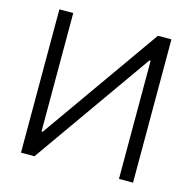

<svg xmlns="http://www.w3.org/2000/svg" viewBox="-104 -811 917 915"><g transform="rotate(15 354.5 -353.5)"><path d="M146.5 -707V-123H152.3L564.5 -707H630.9V0H561.5V-583H555.7L144.5 0H78.1V-707Z"/></g></svg>

Font: Pretendard GOV Light
Style: Regular
Weight: 300
Designer: Base glyphs from Inter by Rasmus Andersson; Hangeul glyphs from Noto Sans CJK(Source Han Sans) by Jang Soo-young and Kan
Foundry: Kil Hyung-jin
Version: Version 1.309